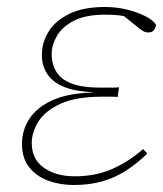

<svg xmlns="http://www.w3.org/2000/svg" viewBox="-20 -518 467 550"><path d="M192 12Q152 12 118 -0.5Q84 -13 63.5 -39Q43 -65 43 -106Q43 -145 64 -177.5Q85 -210 129.5 -230.5Q174 -251 246 -253L245 -254Q197 -256 165 -268.5Q133 -281 116.5 -304.5Q100 -328 100 -361Q100 -397 119.5 -428Q139 -459 179 -478.5Q219 -498 281 -498Q314 -498 344 -490.5Q374 -483 396.5 -471.5Q419 -460 427 -447Q426 -439 421 -432Q416 -425 405 -425Q396 -425 387.5 -430.5Q379 -436 366 -447L325 -480L367 -481L363 -466Q339 -472 321.5 -474Q304 -476 282 -476Q225 -476 191.5 -458.5Q158 -441 143 -415Q128 -389 128 -363Q128 -335 141 -313Q154 -291 184.5 -279Q215 -267 268 -267Q281 -267 298 -267Q315 -267 321 -268L317 -240Q312 -241 298.5 -241Q285 -241 272 -241Q198 -241 154 -221Q110 -201 90.5 -170.5Q71 -140 71 -108Q71 -62 105.5 -37.5Q140 -13 194 -13Q254 -13 301.5 -34Q349 -55 390 -91L402 -78Q373 -50 341.5 -29.5Q310 -9 273 1.5Q236 12 192 12Z"/></svg>

Font: Source Serif 4 ExtraLight
Style: Italic
Weight: 250
Italic angle: -12°
Designer: Frank Grießhammer
Foundry: Adobe Systems Incorporated
Version: Version 4.004;hotconv 1.0.116;makeotfexe 2.5.65601